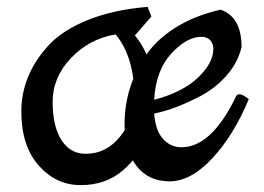

<svg xmlns="http://www.w3.org/2000/svg" viewBox="-20 -505 767 558"><path d="M420 -457 372 -402Q428 -334 428 -231Q428 -86 335 -8Q286 33 214.5 33Q143 33 92.5 -24Q42 -81 42 -181Q42 -286 120 -372Q161 -417 235.5 -447Q310 -477 409 -485ZM229 -58Q290 -58 330.5 -110Q371 -162 371 -218Q371 -339 316 -405Q239 -392 186 -336Q133 -280 133 -209Q133 -138 158.5 -98Q184 -58 229 -58ZM682 -368Q671 -322 638 -285Q605 -248 563 -226Q486 -186 428 -175Q432 -125 454 -101Q476 -77 507 -77Q595 -77 666 -225Q668 -231 676.5 -231Q685 -231 703 -217Q660 -113 597.5 -45.5Q535 22 473 22Q411 22 376.5 -23Q342 -68 342 -144Q342 -249 400 -338Q430 -386 486.5 -422.5Q543 -459 621 -477Q682 -456 682 -368ZM565 -398Q523 -398 478 -349.5Q433 -301 428 -215Q511 -237 555.5 -279.5Q600 -322 600 -363Q600 -378 591 -388Q582 -398 565 -398Z"/></svg>

Font: Julee
Style: Regular
Weight: 400
Version: Version 1.001